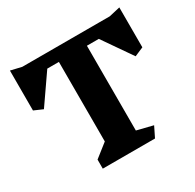

<svg xmlns="http://www.w3.org/2000/svg" viewBox="-172 -989 1191 1175"><g transform="rotate(-30 424.0 -402.0)"><path d="M811 -522 748 -495 606 -700H522V-101L635 -73L599 0H230V-64L324 -138V-700H242L100 -495L38 -522V-804L115 -786H733L811 -804Z"/></g></svg>

Font: Inknut Antiqua ExtraBold
Style: Regular
Weight: 800
Designer: Claus Eggers Sørensen
Foundry: Claus Eggers Sørensen
Version: Version 1.003; ttfautohint (v1.8.2) -l 8 -r 50 -G 200 -x 14 